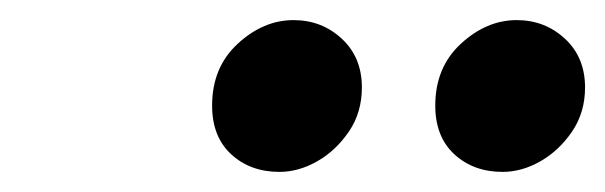

<svg xmlns="http://www.w3.org/2000/svg" viewBox="-20 -774 602 191"><path d="M258 -603Q229 -603 210 -620.5Q191 -638 191 -669Q191 -707 216.5 -730.5Q242 -754 272 -754Q300 -754 320 -735.5Q340 -717 340 -687Q340 -662 327 -643Q314 -624 295.5 -613.5Q277 -603 258 -603ZM480 -603Q451 -603 432 -620.5Q413 -638 413 -669Q413 -707 438.5 -730.5Q464 -754 494 -754Q522 -754 542 -735.5Q562 -717 562 -687Q562 -662 549 -643Q536 -624 517.5 -613.5Q499 -603 480 -603Z"/></svg>

Font: Ubuntu Sans Mono
Style: Bold Italic
Weight: 700
Italic angle: -13.5°
Monospace: yes
Designer: Dalton Maag Ltd
Foundry: Dalton Maag Ltd
Version: Version 1.006